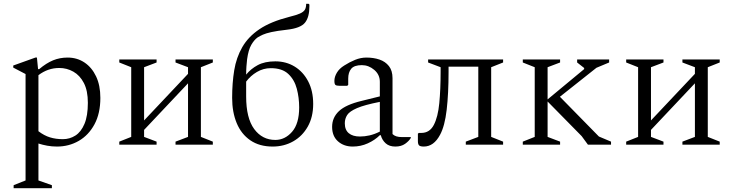

<svg xmlns="http://www.w3.org/2000/svg" viewBox="-20 -764 3873 1014"><path d="M52 230V214L115 189V-373L50 -407V-418L167 -460H175L181 -399H187Q225 -431 260.5 -445.5Q296 -460 337 -460Q387 -460 426 -434Q465 -408 487.5 -360.5Q510 -313 510 -247Q510 -165 479 -107.5Q448 -50 396 -20Q344 10 281 10Q254 10 229.5 5.5Q205 1 183 -6V189L254 214V230ZM293 -405Q233 -405 183 -367V-71Q213 -48 244 -38.5Q275 -29 312 -29Q348 -29 378 -48Q408 -67 426 -109.5Q444 -152 444 -221Q444 -285 423 -325.5Q402 -366 367.5 -385.5Q333 -405 293 -405Z M673 -409 610 -434V-450H807V-434L741 -409V-128L973 -374V-409L907 -434V-450H1104V-434L1041 -409V-41L1104 -16V0H907V-16L973 -41V-324L741 -78V-41L807 -16V0H610V-16L673 -41Z M1597 -744H1610L1614 -740V-730Q1614 -673 1590.5 -644Q1567 -615 1495 -607Q1442 -601 1413 -594.5Q1384 -588 1368.5 -581Q1353 -574 1340 -566Q1322 -553 1307 -527Q1292 -501 1285 -451Q1283 -434 1281.5 -413.5Q1280 -393 1280 -370Q1304 -400 1341 -420Q1378 -440 1434 -440Q1491 -440 1536 -412.5Q1581 -385 1607.5 -334.5Q1634 -284 1634 -215Q1634 -146 1605.5 -95.5Q1577 -45 1528.5 -17.5Q1480 10 1420 10Q1350 10 1302 -23Q1254 -56 1230 -114Q1206 -172 1206 -247Q1206 -326 1217 -393Q1228 -460 1259.5 -515Q1291 -570 1350.5 -610Q1410 -650 1508 -675Q1545 -684 1564 -692.5Q1583 -701 1590 -712.5Q1597 -724 1597 -744ZM1280 -255Q1280 -140 1322.5 -82.5Q1365 -25 1434 -25Q1485 -25 1522.5 -68Q1560 -111 1560 -197Q1560 -248 1547.5 -295.5Q1535 -343 1502.5 -373.5Q1470 -404 1410 -404Q1371 -404 1337 -384Q1303 -364 1280 -333Z M1843 10Q1796 10 1765 -17.5Q1734 -45 1734 -94Q1734 -143 1770 -177Q1806 -211 1889 -231L1986 -255V-332Q1986 -370 1956.5 -395Q1927 -420 1891 -420Q1851 -420 1835 -401Q1819 -382 1819 -349V-316L1814 -311H1772Q1757 -311 1751.5 -315.5Q1746 -320 1746 -337Q1746 -358 1759 -380Q1772 -402 1798 -418Q1826 -436 1855.5 -448Q1885 -460 1915 -460Q1953 -460 1984 -449.5Q2015 -439 2034 -415Q2053 -391 2053 -351V-56Q2061 -48 2073 -44Q2085 -40 2104 -40H2148L2150 -38V-36Q2140 -19 2119.5 -4.5Q2099 10 2068 10Q2036 10 2017 -7Q1998 -24 1991 -50H1986Q1960 -24 1922.5 -7Q1885 10 1843 10ZM1801 -113Q1801 -78 1822 -60.5Q1843 -43 1881 -43Q1906 -43 1932 -49Q1958 -55 1986 -69V-226Q1905 -210 1865.5 -193Q1826 -176 1813.5 -156.5Q1801 -137 1801 -113Z M2349 -385Q2349 -270 2339 -184Q2329 -98 2304 -52Q2271 10 2218 10Q2200 10 2193.5 4Q2187 -2 2187 -19V-58L2192 -62H2205Q2249 -62 2271 -104Q2293 -146 2300 -219Q2307 -292 2307 -385V-409L2241 -434V-450H2637V-434L2574 -409V-41L2637 -16V0H2440V-16L2506 -41V-412H2349Z M3085 0 3052 -45 2872 -228V-41L2938 -16V0H2741V-16L2804 -41V-409L2741 -434V-450H2938V-434L2872 -409V-239L3065 -399V-405L3028 -434V-450H3197V-434L3130 -406L2937 -253L3143 -43L3207 -16V0Z M3350 -409 3287 -434V-450H3484V-434L3418 -409V-128L3650 -374V-409L3584 -434V-450H3781V-434L3718 -409V-41L3781 -16V0H3584V-16L3650 -41V-324L3418 -78V-41L3484 -16V0H3287V-16L3350 -41Z"/></svg>

Font: Spectral Light
Style: Regular
Weight: 300
Designer: Jean-Baptiste Levee
Foundry: Production Type
Version: Version 2.001